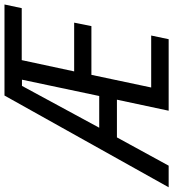

<svg xmlns="http://www.w3.org/2000/svg" viewBox="-42 -774 754 835"><g transform="rotate(-90 334.5 -357.0)"><path d="M336 -714H732L716 -639H490L441 -411H653L638 -336H426L371 -76H597L581 0H270L318 -225H154L31 0H-63ZM334 -302 405 -638H378L196 -302Z"/></g></svg>

Font: Noto Sans UI Narrow
Style: Italic
Weight: 400
Width: 4
Italic angle: -12°
Designer: Monotype Design Team
Foundry: Monotype Imaging Inc.
Version: Version 1.001